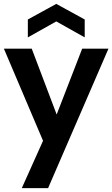

<svg xmlns="http://www.w3.org/2000/svg" viewBox="-21 -746 577 986"><path d="M91 220 200 -23 -1 -496H142L270 -158L401 -496H536L226 220ZM122 -554V-646L268 -726L414 -646V-554L268 -636Z"/></svg>

Font: Rethink Sans
Style: Bold
Weight: 700
Designer: The Rethink Sans project authors (Hans Thiessen). DM Sans designed by Colophon Foundry.
Foundry: Rethink Communications LLC
Version: Version 1.001